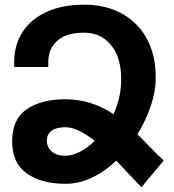

<svg xmlns="http://www.w3.org/2000/svg" viewBox="-20 -780 746 825"><path d="M587.4 24.9Q538.1 -27.8 543 -22.5L479.5 -89.8Q430.7 -43 375 -16.6Q319.3 9.8 260.7 9.8Q158.2 9.8 95.2 -34.7Q32.2 -79.1 32.2 -173.3Q32.2 -267.6 94.7 -310.5Q157.2 -353.5 260.7 -353.5Q371.6 -353.5 467.8 -289.6Q500.5 -362.3 500.5 -434.1V-448.2Q500.5 -498 483.2 -541.7Q465.8 -585.4 429.4 -612.5Q393.1 -639.6 339.4 -639.6Q265.6 -639.6 226.6 -605.2Q187.5 -570.8 187.5 -513.2V-492.2H41V-514.2Q41 -585.9 76.2 -641.4Q111.3 -696.8 179 -728.3Q246.6 -759.8 340.8 -759.8Q437 -759.8 506.6 -720Q576.2 -680.2 612.5 -610.6Q648.9 -541 648.9 -453.1V-439Q648.9 -388.2 628.2 -325.7Q607.4 -263.2 570.8 -203.1L614.7 -158.2Q661.6 -109.4 683.6 -90.3ZM260.7 -110.8Q290 -110.8 323 -127.7Q356 -144.5 387.2 -174.8Q313 -233.4 260.7 -233.4Q222.2 -233.4 201.7 -218.3Q181.2 -203.1 181.2 -175.8Q181.2 -147.5 202.1 -129.2Q223.1 -110.8 260.7 -110.8Z"/></svg>

Font: Mardoto
Style: Bold
Weight: 700
Designer: Christian Robertson, Vahan Hovhannisyan
Foundry: Google
Version: Version 1.000